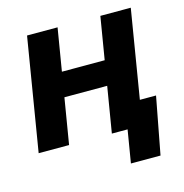

<svg xmlns="http://www.w3.org/2000/svg" viewBox="-103 -635 851 887"><g transform="rotate(-15 322.0 -191.5)"><path d="M461.4 -335.9 442.4 -218.8H156.7L176.3 -335.9ZM250.5 -539.1 161.1 0H15.6L104.5 -539.1ZM600.6 -539.1 511.7 0H365.7L455.1 -539.1ZM415 156.2 440.9 0H398.9L418.5 -117.2H608.4L556.6 156.2Z"/></g></svg>

Font: Inter 18pt
Style: Bold Italic
Weight: 700
Italic angle: -9.3988°
Designer: Rasmus Andersson
Foundry: rsms
Version: Version 4.001;git-66647c0bb